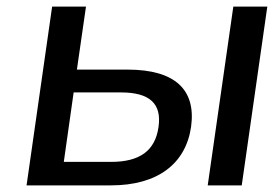

<svg xmlns="http://www.w3.org/2000/svg" viewBox="-20 -559 845 579"><path d="M314.9 0C454.6 0 540 -64.5 556.2 -176.3C571.8 -288.6 507.8 -349.1 364.7 -349.1H211.9L239.3 -539.1H137.2L60.1 0ZM202.1 -280.3H344.7C431.2 -280.3 468.3 -246.6 458 -175.8C447.8 -104 400.9 -70.8 314.9 -70.8H172.4ZM709 0 786.1 -539.1H683.6L606.4 0Z"/></svg>

Font: Winston
Style: Italic
Weight: 400
Italic angle: -8.13011°
Designer: Vernon Adams, Kim Jin-seong, David Berlow, Cristiano Sobral
Foundry: The Winston Project Authors
Version: Version 3.004